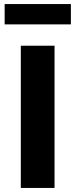

<svg xmlns="http://www.w3.org/2000/svg" viewBox="-20 -925 371 945"><path d="M82.4 0V-700H248.4V0ZM2.9 -805V-905H328.9V-805Z"/></svg>

Font: Geologica-Sharp
Style: Regular
Weight: 100
Designer: Sindre Bremnes, Frode Helland
Foundry: Monokrom Skriftforlag AS
Version: Version 1.010;gftools[0.9.28]